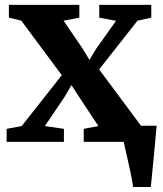

<svg xmlns="http://www.w3.org/2000/svg" viewBox="-20 -566 652 766"><path d="M66.5 -63 226.5 -266 65 -483.5 15.5 -495.5V-546.5H296.5V-495.5L233.5 -483.5L310 -371.5L337 -327L363 -370.5L443 -483L376 -495.5V-546.5H583.5V-495.5L528.5 -483.5L375.5 -289L542.5 -64.5H605Q603 -44 600 -10.8Q597 22.5 593.5 59.5Q590 96.5 586.8 129Q583.5 161.5 581.5 180H511Q508 157 500.5 121Q493 85 485 51Q477 17 473.5 0H314V-52L372.5 -63L295.5 -179.5L265 -226.5L239 -181.5L159 -63L235 -52V0H6.5V-52Z"/></svg>

Font: Merriweather Text Regular
Style: Bold
Weight: 700
Designer: Eben Sorkin
Foundry: Eben Sorkin
Version: Version 2.100; ttfautohint (v1.7.19-72a1) -l 8 -r 50 -G 200 